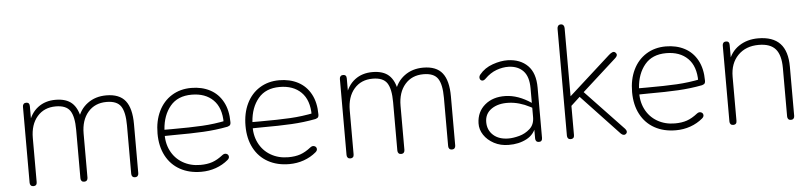

<svg xmlns="http://www.w3.org/2000/svg" viewBox="-42 -902 4810 1137"><g transform="rotate(-5 2362.5 -334.0)"><path d="M97 -16V-468Q97 -478 102.5 -484Q108 -490 118 -490Q128 -490 133 -484.5Q138 -479 138 -468V-366H127Q145 -427 188 -459.5Q231 -492 292 -492Q356 -492 390 -461Q424 -430 435 -365H420Q436 -423 482.5 -457.5Q529 -492 594 -492Q672 -492 707.5 -447Q743 -402 743 -308V-16Q743 -6 737.5 0Q732 6 722 6Q712 6 706.5 0Q701 -6 701 -16V-304Q701 -383 677.5 -418Q654 -453 592 -453Q523 -453 482 -405.5Q441 -358 441 -278V-16Q441 -6 435.5 0Q430 6 420 6Q410 6 404.5 0Q399 -6 399 -16V-304Q399 -383 375.5 -418Q352 -453 290 -453Q221 -453 180 -405.5Q139 -358 139 -278V-16Q139 -5 133.5 0.5Q128 6 118 6Q108 6 102.5 0Q97 -6 97 -16Z M877 -240Q877 -315 904.5 -372Q932 -429 982.5 -460.5Q1033 -492 1099 -492Q1162 -492 1210.5 -466.5Q1259 -441 1286 -391Q1313 -341 1313 -270Q1313 -262 1311 -257Q1309 -252 1305 -249.5Q1301 -247 1295 -245L1291 -244Q1223 -231 1149.5 -227Q1076 -223 972 -223Q938 -223 903 -222L904 -259H965Q1073 -259 1145 -263Q1217 -267 1290 -282L1273 -270Q1273 -359 1226 -405.5Q1179 -452 1098 -452Q1015 -452 970.5 -398.5Q926 -345 920 -261L919 -246Q915 -184 939 -135.5Q963 -87 1009 -60Q1055 -33 1114 -33Q1155 -33 1185.5 -43.5Q1216 -54 1249 -80Q1261 -89 1272.5 -85Q1284 -81 1286 -69.5Q1288 -58 1276 -48Q1244 -21 1203 -6.5Q1162 8 1116 8Q1044 8 990 -22Q936 -52 906.5 -108Q877 -164 877 -240Z M1400 -240Q1400 -315 1427.5 -372Q1455 -429 1505.5 -460.5Q1556 -492 1622 -492Q1685 -492 1733.5 -466.5Q1782 -441 1809 -391Q1836 -341 1836 -270Q1836 -262 1834 -257Q1832 -252 1828 -249.5Q1824 -247 1818 -245L1814 -244Q1746 -231 1672.5 -227Q1599 -223 1495 -223Q1461 -223 1426 -222L1427 -259H1488Q1596 -259 1668 -263Q1740 -267 1813 -282L1796 -270Q1796 -359 1749 -405.5Q1702 -452 1621 -452Q1538 -452 1493.5 -398.5Q1449 -345 1443 -261L1442 -246Q1438 -184 1462 -135.5Q1486 -87 1532 -60Q1578 -33 1637 -33Q1678 -33 1708.5 -43.5Q1739 -54 1772 -80Q1784 -89 1795.5 -85Q1807 -81 1809 -69.5Q1811 -58 1799 -48Q1767 -21 1726 -6.5Q1685 8 1639 8Q1567 8 1513 -22Q1459 -52 1429.5 -108Q1400 -164 1400 -240Z M1981 -16V-468Q1981 -478 1986.5 -484Q1992 -490 2002 -490Q2012 -490 2017 -484.5Q2022 -479 2022 -468V-366H2011Q2029 -427 2072 -459.5Q2115 -492 2176 -492Q2240 -492 2274 -461Q2308 -430 2319 -365H2304Q2320 -423 2366.5 -457.5Q2413 -492 2478 -492Q2556 -492 2591.5 -447Q2627 -402 2627 -308V-16Q2627 -6 2621.5 0Q2616 6 2606 6Q2596 6 2590.5 0Q2585 -6 2585 -16V-304Q2585 -383 2561.5 -418Q2538 -453 2476 -453Q2407 -453 2366 -405.5Q2325 -358 2325 -278V-16Q2325 -6 2319.5 0Q2314 6 2304 6Q2294 6 2288.5 0Q2283 -6 2283 -16V-304Q2283 -383 2259.5 -418Q2236 -453 2174 -453Q2105 -453 2064 -405.5Q2023 -358 2023 -278V-16Q2023 -5 2017.5 0.5Q2012 6 2002 6Q1992 6 1986.5 0Q1981 -6 1981 -16Z M2776 -135Q2778 -203 2826 -243.5Q2874 -284 2949 -282Q3024 -280 3101 -228L3113 -220L3105 -197L3090 -205Q3027 -238 2964.5 -240.5Q2902 -243 2862 -215.5Q2822 -188 2822 -138Q2822 -90 2855.5 -60Q2889 -30 2946 -30Q2974 -30 3009.5 -39.5Q3045 -49 3073 -74Q3101 -99 3101 -144V-315Q3101 -384 3069.5 -417.5Q3038 -451 2983 -453Q2947 -454 2910 -440.5Q2873 -427 2841 -395Q2829 -383 2818.5 -385.5Q2808 -388 2805.5 -399.5Q2803 -411 2812 -422Q2842 -459 2890.5 -476Q2939 -493 2981 -492Q3055 -490 3099 -446Q3143 -402 3143 -315V-16Q3143 -5 3138 0.5Q3133 6 3123 6Q3113 6 3107.5 0Q3102 -6 3102 -16V-97H3113Q3098 -41 3050.5 -16Q3003 9 2943 8Q2895 8 2856.5 -12.5Q2818 -33 2796.5 -65.5Q2775 -98 2776 -135Z M3291 -16V-652Q3291 -663 3296.5 -669.5Q3302 -676 3312 -676Q3322 -676 3327.5 -669.5Q3333 -663 3333 -652V-249V-247L3581 -471Q3592 -481 3602 -485Q3612 -489 3620 -482Q3626 -476 3627 -471Q3628 -466 3625 -460Q3622 -454 3614 -447L3394 -248V-284L3638 -27Q3646 -18 3646.5 -10.5Q3647 -3 3642 2Q3635 9 3626.5 8Q3618 7 3610 -1L3386 -239L3333 -190V-16Q3333 -5 3327.5 0.5Q3322 6 3312 6Q3302 6 3296.5 0Q3291 -6 3291 -16Z M3698 -240Q3698 -315 3725.5 -372Q3753 -429 3803.5 -460.5Q3854 -492 3920 -492Q3983 -492 4031.5 -466.5Q4080 -441 4107 -391Q4134 -341 4134 -270Q4134 -262 4132 -257Q4130 -252 4126 -249.5Q4122 -247 4116 -245L4112 -244Q4044 -231 3970.5 -227Q3897 -223 3793 -223Q3759 -223 3724 -222L3725 -259H3786Q3894 -259 3966 -263Q4038 -267 4111 -282L4094 -270Q4094 -359 4047 -405.5Q4000 -452 3919 -452Q3836 -452 3791.5 -398.5Q3747 -345 3741 -261L3740 -246Q3736 -184 3760 -135.5Q3784 -87 3830 -60Q3876 -33 3935 -33Q3976 -33 4006.5 -43.5Q4037 -54 4070 -80Q4082 -89 4093.5 -85Q4105 -81 4107 -69.5Q4109 -58 4097 -48Q4065 -21 4024 -6.5Q3983 8 3937 8Q3865 8 3811 -22Q3757 -52 3727.5 -108Q3698 -164 3698 -240Z M4257 -16V-468Q4257 -478 4262.5 -484Q4268 -490 4278 -490Q4288 -490 4293 -484.5Q4298 -479 4298 -468V-366H4287Q4306 -427 4354.5 -459.5Q4403 -492 4469 -492Q4556 -492 4599 -446.5Q4642 -401 4642 -308V-16Q4642 -6 4636.5 0Q4631 6 4621 6Q4611 6 4605.5 0Q4600 -6 4600 -16V-304Q4600 -381 4569 -417Q4538 -453 4469 -453Q4392 -453 4345.5 -405.5Q4299 -358 4299 -278V-16Q4299 -5 4293.5 0.5Q4288 6 4278 6Q4268 6 4262.5 0Q4257 -6 4257 -16Z"/></g></svg>

Font: SN Pro Thin
Style: Regular
Weight: 200
Designer: Tobias Whetton
Foundry: Supernotes
Version: Version 1.003;Glyphs 3.3 (3324)